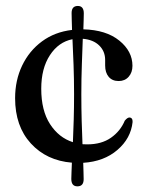

<svg xmlns="http://www.w3.org/2000/svg" viewBox="-20 -558 503 661"><path d="M260 -233.5Q260 -186 261.2 -142.2Q262.5 -98.5 264 -61.5Q272 -61 280.5 -61Q329.5 -61 362 -83.8Q394.5 -106.5 409.5 -142.5Q418.5 -153.5 425.5 -153.5Q437 -153 436.5 -138Q430.5 -81.5 384.2 -41.8Q338 -2 266.5 2.5Q267 21 267.5 35.2Q268 49.5 268 59Q268 83.5 246.5 83.5Q225.5 83.5 225.5 58Q225.5 48.5 226.2 34.5Q227 20.5 227.5 2Q140.5 -5 86.2 -64.2Q32 -123.5 32 -220Q32 -281.5 56.2 -332.2Q80.5 -383 124.5 -415.5Q168.5 -448 228 -455Q227.5 -474 227 -488.8Q226.5 -503.5 226.5 -513Q226.5 -537.5 248 -537.5Q268.5 -537.5 268.5 -512Q268.5 -503 268 -489Q267.5 -475 267 -457Q345.5 -455 390.8 -418.2Q436 -381.5 436 -331.5Q436 -308.5 423 -293.8Q410 -279 388.5 -279Q366.5 -279 354.2 -293.5Q342 -308 342 -332.5V-351.5Q342 -381.5 321.5 -401.5Q301 -421.5 265 -424.5Q263.5 -385.5 261.8 -336.2Q260 -287 260 -233.5ZM122 -252.5Q122 -177.5 152.2 -130.8Q182.5 -84 231 -68.5Q232.5 -104.5 233.8 -146.2Q235 -188 235 -233.5Q235 -286.5 233.2 -335.2Q231.5 -384 229.5 -423Q181.5 -413.5 151.8 -368Q122 -322.5 122 -252.5Z"/></svg>

Font: Fraunces 72pt S050
Style: Regular
Weight: 400
Version: Version 1.000; ttfautohint (v1.8.3)